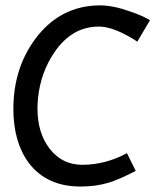

<svg xmlns="http://www.w3.org/2000/svg" viewBox="-20 -680 578 708"><path d="M276.4 7.8Q153.3 7.8 86.9 -78.1Q29.3 -155.3 29.3 -278.3Q29.3 -428.7 111.3 -538.1Q202.1 -659.2 347.7 -660.2Q396.5 -660.2 457 -638.7Q503.9 -623 533.2 -605.5L486.3 -526.4Q401.4 -582 344.7 -582Q245.1 -582 180.7 -487.3Q129.9 -413.1 120.1 -317.4Q118.2 -298.8 118.2 -280.3Q118.2 -188.5 164.1 -130.4Q210 -72.3 283.2 -72.3Q368.2 -72.3 448.2 -115.2L480.5 -49.8Q414.1 -15.6 378.9 -5.9Q334 7.8 276.4 7.8Z"/></svg>

Font: Puritan
Style: Italic
Weight: 400
Version: 2.0a